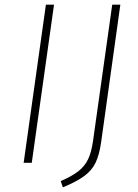

<svg xmlns="http://www.w3.org/2000/svg" viewBox="-20 -702 593 828"><path d="M117 0H82L178 -682H213ZM416 -88Q408 -33 392 0Q376 33 343.5 57Q311 81 251 106L242 79Q292 57 319 35.5Q346 14 360 -15.5Q374 -45 381 -93L464 -682H499Z"/></svg>

Font: FiraGO UltraLight
Style: Italic
Weight: 200
Italic angle: -8°
Designer: bBox Type GmbH
Foundry: bBox Type GmbH
Version: Version 1.001